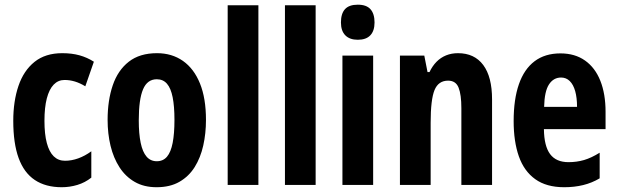

<svg xmlns="http://www.w3.org/2000/svg" viewBox="-20 -782 2613 812"><path d="M241.2 9.8Q172.9 9.8 127.2 -20.8Q81.5 -51.3 58.8 -113.5Q36.1 -175.8 36.1 -271Q36.1 -354 58.1 -418.7Q80.1 -483.4 126 -520.3Q171.9 -557.1 243.2 -557.1Q283.7 -557.1 316.2 -548.1Q348.6 -539.1 377 -521L340.8 -417Q318.4 -430.7 296.6 -437.3Q274.9 -443.8 252.9 -443.8Q226.1 -443.8 207 -424.1Q188 -404.3 178 -366Q168 -327.6 168 -271Q168 -214.8 178 -177.2Q188 -139.6 207.3 -120.8Q226.6 -102.1 254.9 -102.1Q282.7 -102.1 311 -112.3Q339.4 -122.6 366.2 -142.1V-30.8Q339.8 -9.8 307.4 0Q274.9 9.8 241.2 9.8Z M851.1 -274.9Q851.1 -217.8 839.6 -166.5Q828.1 -115.2 803.5 -75.7Q778.8 -36.1 739 -13.2Q699.2 9.8 642.1 9.8Q588.9 9.8 549.8 -12.7Q510.7 -35.2 485.4 -74.5Q460 -113.8 447.5 -165.3Q435.1 -216.8 435.1 -274.9Q435.1 -357.4 456.8 -421.1Q478.5 -484.9 524.7 -521Q570.8 -557.1 644 -557.1Q707 -557.1 753.7 -524.4Q800.3 -491.7 825.7 -429Q851.1 -366.2 851.1 -274.9ZM566.9 -272.9Q566.9 -216.3 575 -177.7Q583 -139.2 599.9 -119.6Q616.7 -100.1 643.1 -100.1Q669.9 -100.1 686.3 -119.4Q702.6 -138.7 710.2 -177.7Q717.8 -216.8 717.8 -274.9Q717.8 -332.5 710.2 -370.6Q702.6 -408.7 686.3 -427.7Q669.9 -446.8 643.1 -446.8Q603 -446.8 585 -404.3Q566.9 -361.8 566.9 -272.9Z M1072.8 0H942.9V-759.8H1072.8Z M1314.9 0H1185.1V-759.8H1314.9Z M1558.1 -546.9V0H1428.2V-546.9ZM1493.2 -762.2Q1529.8 -762.2 1546.9 -742.9Q1564 -723.6 1564 -687Q1564 -651.4 1546.1 -632.6Q1528.3 -613.8 1493.2 -613.8Q1459 -613.8 1440.4 -632.6Q1421.9 -651.4 1421.9 -687Q1421.9 -724.6 1439.2 -743.4Q1456.5 -762.2 1493.2 -762.2Z M1917 -557.1Q1986.3 -557.1 2023.7 -507.1Q2061 -457 2061 -361.8V0H1931.2V-324.2Q1931.2 -381.8 1919.4 -411.4Q1907.7 -440.9 1875 -440.9Q1834 -440.9 1817.6 -400.9Q1801.3 -360.8 1801.3 -263.2V0H1671.4V-546.9H1774.4L1788.1 -477.1H1796.4Q1808.6 -502.9 1826.2 -520.8Q1843.8 -538.6 1866.7 -547.9Q1889.6 -557.1 1917 -557.1Z M2350.1 -556.2Q2411.6 -556.2 2454.3 -525.9Q2497.1 -495.6 2519 -440.2Q2541 -384.8 2541 -309.1V-235.8H2280.3Q2281.2 -164.1 2306.6 -130.1Q2332 -96.2 2384.3 -96.2Q2418.9 -96.2 2450 -105.2Q2481 -114.3 2516.1 -136.2V-27.8Q2483.4 -8.3 2446.3 0.7Q2409.2 9.8 2366.2 9.8Q2291 9.8 2243.7 -24.2Q2196.3 -58.1 2174.3 -120.8Q2152.3 -183.6 2152.3 -270Q2152.3 -362.3 2174.6 -426Q2196.8 -489.7 2240.7 -522.9Q2284.7 -556.2 2350.1 -556.2ZM2353 -454.1Q2320.8 -454.1 2301.8 -425Q2282.7 -396 2281.2 -330.1H2420.4Q2420.4 -368.7 2412.6 -396.5Q2404.8 -424.3 2389.6 -439.2Q2374.5 -454.1 2353 -454.1Z"/></svg>

Font: Open Sans Condensed
Style: Regular
Weight: 400
Width: 3
Designer: Monotype Design Team
Foundry: Monotype Imaging Inc.
Version: Version 3.000